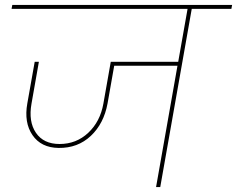

<svg xmlns="http://www.w3.org/2000/svg" viewBox="-20 -760 963 780"><path d="M27 -724 30 -740H923L920 -724H759L631 0H614L701 -493H444L417 -340Q402 -258 349 -208Q296 -158 218 -159Q147 -160 112 -211Q77 -262 91 -340L121 -509H138L108 -339Q95 -266 126 -220.5Q157 -175 222 -175Q290 -175 338.5 -220.5Q387 -266 400 -339L430 -509H704L742 -724Z"/></svg>

Font: Poppins Thin
Style: Italic
Weight: 250
Italic angle: -10°
Designer: Ninad Kale (Devanagari), Jonny Pinhorn (Latin)
Foundry: Indian Type Foundry
Version: Version 3.200;PS 1.000;hotconv 16.6.54;makeotf.lib2.5.65590